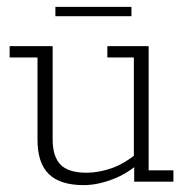

<svg xmlns="http://www.w3.org/2000/svg" viewBox="-20 -528 552 558"><path d="M223 10Q155 10 122 -22Q89 -54 89 -122V-361H8V-394H133V-123Q133 -73 156 -49.5Q179 -26 231 -26Q267 -26 305.5 -39.5Q344 -53 389 -91L369 -67V-361H292V-394H412V-33H484V0H370V-54L389 -58Q352 -24 307.5 -7Q263 10 223 10ZM141 -481V-508H362V-481Z"/></svg>

Font: Rokkitt SemiBold ExtraLight
Style: Regular
Weight: 250
Version: Version 3.103